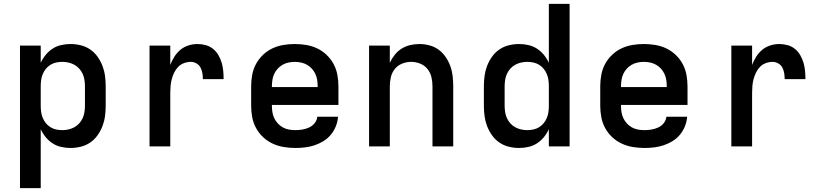

<svg xmlns="http://www.w3.org/2000/svg" viewBox="-20 -755 4240 990"><path d="M83 215V-520H190V-431Q200 -453 215.5 -472Q231 -491 251 -504Q271 -517 295 -522.5Q319 -528 343 -528Q370 -528 396.5 -521.5Q423 -515 445 -500Q467 -485 483 -462.5Q499 -440 508.5 -415Q518 -390 521.5 -363.5Q525 -337 525 -310V-210Q525 -183 521.5 -156.5Q518 -130 508.5 -105Q499 -80 483 -57.5Q467 -35 445 -20Q423 -5 396.5 1.5Q370 8 343 8Q319 8 295 2.5Q271 -3 251 -16Q231 -29 215.5 -48Q200 -67 190 -89V215ZM301 -84Q317 -84 333 -87.5Q349 -91 363.5 -99Q378 -107 389 -119.5Q400 -132 406.5 -146.5Q413 -161 415.5 -177.5Q418 -194 418 -210V-310Q418 -326 415.5 -342.5Q413 -359 406.5 -373.5Q400 -388 389 -400.5Q378 -413 363.5 -421Q349 -429 333 -432.5Q317 -436 301 -436Q285 -436 269 -432.5Q253 -429 239.5 -420.5Q226 -412 216 -399.5Q206 -387 200 -372Q194 -357 192 -341.5Q190 -326 190 -310V-210Q190 -194 192 -178.5Q194 -163 200 -148Q206 -133 216 -120.5Q226 -108 239.5 -99.5Q253 -91 269 -87.5Q285 -84 301 -84Z M751 0V-520H858V-420Q866 -442 879 -462.5Q892 -483 910 -498Q928 -513 951 -520.5Q974 -528 998 -528Q1019 -528 1040 -522.5Q1061 -517 1078 -503.5Q1095 -490 1106 -471Q1117 -452 1123 -431.5Q1129 -411 1131 -390Q1133 -369 1133 -347H1026Q1026 -363 1023.5 -378Q1021 -393 1014 -406.5Q1007 -420 993 -428Q979 -436 964 -436Q946 -436 928.5 -429.5Q911 -423 898.5 -410Q886 -397 878 -380.5Q870 -364 865.5 -346.5Q861 -329 859.5 -311.5Q858 -294 858 -276V0Z M1503 8Q1473 8 1443 3Q1413 -2 1386 -14.5Q1359 -27 1337 -47.5Q1315 -68 1300.5 -94.5Q1286 -121 1280.5 -150.5Q1275 -180 1275 -210V-310Q1275 -340 1280.5 -369.5Q1286 -399 1300 -425Q1314 -451 1336 -472Q1358 -493 1384.5 -505.5Q1411 -518 1440.5 -523Q1470 -528 1500 -528Q1530 -528 1559.5 -523Q1589 -518 1615.5 -505.5Q1642 -493 1664 -472Q1686 -451 1700 -425Q1714 -399 1719.5 -369.5Q1725 -340 1725 -310V-214H1382V-210Q1382 -193 1384.5 -177Q1387 -161 1394 -146Q1401 -131 1412.5 -118.5Q1424 -106 1438.5 -98Q1453 -90 1469.5 -87Q1486 -84 1503 -84Q1521 -84 1539 -87Q1557 -90 1573.5 -97.5Q1590 -105 1602 -119.5Q1614 -134 1616 -153H1723Q1721 -127 1711.5 -103.5Q1702 -80 1686 -60.5Q1670 -41 1648 -27.5Q1626 -14 1602 -6Q1578 2 1553 5Q1528 8 1503 8ZM1382 -306H1618V-310Q1618 -326 1615.5 -342.5Q1613 -359 1606 -374Q1599 -389 1588 -401Q1577 -413 1563 -421Q1549 -429 1532.5 -432.5Q1516 -436 1500 -436Q1484 -436 1467.5 -432.5Q1451 -429 1437 -421Q1423 -413 1412 -401Q1401 -389 1394 -374Q1387 -359 1384.5 -342.5Q1382 -326 1382 -310Z M1883 0V-520H1990V-431Q2000 -453 2015 -472Q2030 -491 2050.5 -504Q2071 -517 2095 -522.5Q2119 -528 2143 -528Q2169 -528 2195 -521Q2221 -514 2242 -498.5Q2263 -483 2278 -461Q2293 -439 2302 -414Q2311 -389 2314 -362.5Q2317 -336 2317 -310V0H2210V-310Q2210 -334 2204.5 -357.5Q2199 -381 2184 -399.5Q2169 -418 2146.5 -427Q2124 -436 2100 -436Q2076 -436 2053.5 -427Q2031 -418 2016 -399.5Q2001 -381 1995.5 -357.5Q1990 -334 1990 -310V0Z M2657 8Q2630 8 2603.5 1.5Q2577 -5 2555 -20Q2533 -35 2517 -57.5Q2501 -80 2491.5 -105Q2482 -130 2478.5 -156.5Q2475 -183 2475 -210V-310Q2475 -337 2478.5 -363.5Q2482 -390 2491.5 -415Q2501 -440 2517 -462.5Q2533 -485 2555 -500Q2577 -515 2603.5 -521.5Q2630 -528 2657 -528Q2681 -528 2705 -522.5Q2729 -517 2749 -504Q2769 -491 2784.5 -472Q2800 -453 2810 -431V-735H2917V0H2810V-89Q2800 -67 2784.5 -48Q2769 -29 2749 -16Q2729 -3 2705 2.5Q2681 8 2657 8ZM2699 -84Q2715 -84 2731 -87.5Q2747 -91 2760.5 -99.5Q2774 -108 2784 -120.5Q2794 -133 2800 -148Q2806 -163 2808 -178.5Q2810 -194 2810 -210V-310Q2810 -326 2808 -341.5Q2806 -357 2800 -372Q2794 -387 2784 -399.5Q2774 -412 2760.5 -420.5Q2747 -429 2731 -432.5Q2715 -436 2699 -436Q2683 -436 2667 -432.5Q2651 -429 2636.5 -421Q2622 -413 2611 -400.5Q2600 -388 2593.5 -373.5Q2587 -359 2584.5 -342.5Q2582 -326 2582 -310V-210Q2582 -194 2584.5 -177.5Q2587 -161 2593.5 -146.5Q2600 -132 2611 -119.5Q2622 -107 2636.5 -99Q2651 -91 2667 -87.5Q2683 -84 2699 -84Z M3303 8Q3273 8 3243 3Q3213 -2 3186 -14.5Q3159 -27 3137 -47.5Q3115 -68 3100.5 -94.5Q3086 -121 3080.5 -150.5Q3075 -180 3075 -210V-310Q3075 -340 3080.5 -369.5Q3086 -399 3100 -425Q3114 -451 3136 -472Q3158 -493 3184.5 -505.5Q3211 -518 3240.5 -523Q3270 -528 3300 -528Q3330 -528 3359.5 -523Q3389 -518 3415.5 -505.5Q3442 -493 3464 -472Q3486 -451 3500 -425Q3514 -399 3519.5 -369.5Q3525 -340 3525 -310V-214H3182V-210Q3182 -193 3184.5 -177Q3187 -161 3194 -146Q3201 -131 3212.5 -118.5Q3224 -106 3238.5 -98Q3253 -90 3269.5 -87Q3286 -84 3303 -84Q3321 -84 3339 -87Q3357 -90 3373.5 -97.5Q3390 -105 3402 -119.5Q3414 -134 3416 -153H3523Q3521 -127 3511.5 -103.5Q3502 -80 3486 -60.5Q3470 -41 3448 -27.5Q3426 -14 3402 -6Q3378 2 3353 5Q3328 8 3303 8ZM3182 -306H3418V-310Q3418 -326 3415.5 -342.5Q3413 -359 3406 -374Q3399 -389 3388 -401Q3377 -413 3363 -421Q3349 -429 3332.5 -432.5Q3316 -436 3300 -436Q3284 -436 3267.5 -432.5Q3251 -429 3237 -421Q3223 -413 3212 -401Q3201 -389 3194 -374Q3187 -359 3184.5 -342.5Q3182 -326 3182 -310Z M3751 0V-520H3858V-420Q3866 -442 3879 -462.5Q3892 -483 3910 -498Q3928 -513 3951 -520.5Q3974 -528 3998 -528Q4019 -528 4040 -522.5Q4061 -517 4078 -503.5Q4095 -490 4106 -471Q4117 -452 4123 -431.5Q4129 -411 4131 -390Q4133 -369 4133 -347H4026Q4026 -363 4023.5 -378Q4021 -393 4014 -406.5Q4007 -420 3993 -428Q3979 -436 3964 -436Q3946 -436 3928.5 -429.5Q3911 -423 3898.5 -410Q3886 -397 3878 -380.5Q3870 -364 3865.5 -346.5Q3861 -329 3859.5 -311.5Q3858 -294 3858 -276V0Z"/></svg>

Font: Iosevka SS04 Semibold Extended
Style: Regular
Weight: 600
Width: 7
Monospace: yes
Designer: Belleve Invis
Foundry: Belleve Invis
Version: Version 19.0.0; ttfautohint (v1.8.4)